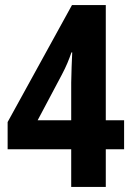

<svg xmlns="http://www.w3.org/2000/svg" viewBox="-20 -735 525 755"><path d="M260 -148V0H396V-148H468V-262H396V-715H263L10 -255V-148ZM260 -262H128L223 -441C241 -475 251 -500 261 -529H264C263 -515 260 -431 260 -410Z"/></svg>

Font: Noto Sans Devanagari UI Condensed
Style: Bold
Weight: 700
Width: 3
Designer: Jelle Bosma - Monotype Design Team
Foundry: Monotype Imaging Inc.
Version: Version 2.004